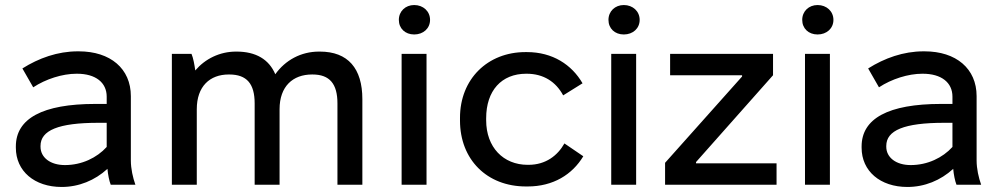

<svg xmlns="http://www.w3.org/2000/svg" viewBox="-20 -734 3982 763"><path d="M225 9C293 9 357 -17 407 -63C409 -40 414 -15 420 0H518C508 -28 500 -64 500 -96V-352C500 -461 419 -530 293 -530H289C209 -530 134 -503 69 -462L112 -387C162 -420 228 -441 284 -441H286C360 -441 404 -406 404 -350V-321H359C149 -321 43 -263 43 -152V-147C43 -54 117 9 225 9ZM238 -78C180 -78 141 -108 141 -151V-154C141 -216 212 -246 371 -246H404V-150C365 -107 305 -78 238 -78Z M663 0H762V-300C762 -391 814 -438 889 -438H891C961 -438 992 -401 992 -323V0H1091V-300C1091 -391 1144 -438 1220 -438H1222C1290 -438 1321 -401 1321 -323V0H1420V-340C1420 -462 1363 -529 1251 -529H1248C1176 -529 1114 -495 1074 -439C1049 -498 997 -529 920 -529H918C853 -529 795 -500 756 -454C753 -476 748 -504 741 -520H663Z M1626 -597C1662 -597 1689 -621 1689 -655C1689 -689 1662 -714 1626 -714C1591 -714 1565 -689 1565 -655C1565 -621 1590 -597 1626 -597ZM1576 0H1675V-520H1576Z M2070 7H2077C2178 7 2254 -40 2298 -113L2223 -164C2196 -116 2149 -79 2080 -79H2077C1980 -79 1912 -149 1912 -256V-264C1912 -374 1973 -441 2071 -441H2073C2140 -441 2189 -409 2218 -355L2295 -403C2252 -477 2176 -527 2074 -527H2068C1918 -527 1808 -420 1808 -266V-255C1808 -100 1915 7 2070 7Z M2459 -597C2495 -597 2522 -621 2522 -655C2522 -689 2495 -714 2459 -714C2424 -714 2398 -689 2398 -655C2398 -621 2423 -597 2459 -597ZM2409 0H2508V-520H2409Z M2623 0H3066V-85H2746V-90L3052 -435V-520H2643V-435H2929V-430L2623 -87Z M3229 -597C3265 -597 3292 -621 3292 -655C3292 -689 3265 -714 3229 -714C3194 -714 3168 -689 3168 -655C3168 -621 3193 -597 3229 -597ZM3179 0H3278V-520H3179Z M3586 9C3654 9 3718 -17 3768 -63C3770 -40 3775 -15 3781 0H3879C3869 -28 3861 -64 3861 -96V-352C3861 -461 3780 -530 3654 -530H3650C3570 -530 3495 -503 3430 -462L3473 -387C3523 -420 3589 -441 3645 -441H3647C3721 -441 3765 -406 3765 -350V-321H3720C3510 -321 3404 -263 3404 -152V-147C3404 -54 3478 9 3586 9ZM3599 -78C3541 -78 3502 -108 3502 -151V-154C3502 -216 3573 -246 3732 -246H3765V-150C3726 -107 3666 -78 3599 -78Z"/></svg>

Font: Fixel Display Medium
Style: Regular
Weight: 500
Designer: AlfaBravo + MacPaw
Foundry: Kyrylo Tkachov, Marchela Mozhyna, Serhii Makarenko, Maria Weinstein, Zakhar Kryvoshyya
Version: Version 1.211